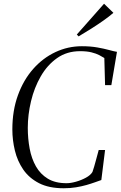

<svg xmlns="http://www.w3.org/2000/svg" viewBox="-20 -998 645 1026"><path d="M320.5 8Q241.5 8 188.5 -19.2Q135.5 -46.5 104.2 -92Q73 -137.5 59.5 -193.5Q46 -249.5 46 -306.5Q46 -407 75.8 -489Q105.5 -571 157.2 -629.5Q209 -688 276 -719.5Q343 -751 417.5 -751Q463.5 -751 500 -744.5Q536.5 -738 562.8 -730.8Q589 -723.5 605 -721L575 -543H541.5L537.5 -688Q526.5 -695 510.2 -703.5Q494 -712 469.2 -718.2Q444.5 -724.5 408 -724.5Q337.5 -724.5 285 -687.5Q232.5 -650.5 197.8 -590Q163 -529.5 145.8 -457.2Q128.5 -385 128.5 -314.5Q128.5 -257 138.5 -203.8Q148.5 -150.5 172 -109Q195.5 -67.5 235.5 -43.2Q275.5 -19 335.5 -19Q357.5 -19 386 -27Q414.5 -35 439.2 -48.5Q464 -62 474 -79Q478.5 -92 483 -107Q487.5 -122 491.5 -137.5Q495.5 -153 499.8 -168Q504 -183 507.5 -196.5H541.5L521.5 -36Q507.5 -31 487.2 -23.8Q467 -16.5 441.5 -9.2Q416 -2 385.8 3Q355.5 8 320.5 8ZM400 -803.5 390.5 -813.5 536 -978 586 -929.5Q563.5 -910 533.8 -889Q504 -868 469.8 -846.2Q435.5 -824.5 400 -803.5Z"/></svg>

Font: Merriweather 144pt Light
Style: Italic
Weight: 300
Italic angle: -7.8°
Version: Version 2.101